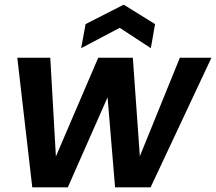

<svg xmlns="http://www.w3.org/2000/svg" viewBox="-20 -801 924 821"><path d="M54 -554H195L219 -132L400 -554H548L578 -133L749 -554H884L624 0H472L440 -385L270 0H118ZM625 -595 492 -682 327 -595 346 -698 509 -781 643 -698Z"/></svg>

Font: SVN-Poppins SemiBold
Style: Italic
Weight: 600
Italic angle: -10°
Designer: Ninad Kale (Devanagari), Jonny Pinhorn (Latin)
Foundry: Indian Type Foundry
Version: Version 3.002 2017; ttfautohint (v1.8.3)